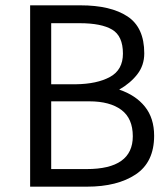

<svg xmlns="http://www.w3.org/2000/svg" viewBox="-20 -700 630 720"><path d="M558 -191Q558 -257 523.5 -300Q489 -343 427 -364Q469 -388 495 -421.5Q521 -455 521 -500Q521 -597 458 -638.5Q395 -680 282 -680H93V0H306Q420 0 489 -46Q558 -92 558 -191ZM441 -499Q441 -438 392.5 -411.5Q344 -385 264 -384H172V-613H279Q360 -613 400.5 -589Q441 -565 441 -499ZM478 -189Q478 -66 305 -66H172V-320H315Q392 -320 435 -288Q478 -256 478 -189Z"/></svg>

Font: Catamaran
Style: Regular
Weight: 400
Designer: Pria Ravichandran
Version: Version 1.000;PS 001.000;hotconv 1.0.70;makeotf.lib2.5.58329